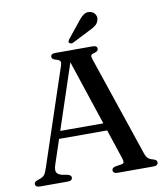

<svg xmlns="http://www.w3.org/2000/svg" viewBox="-95 -965 901 1043"><g transform="rotate(-10 355.5 -443.5)"><path d="M172.5 -278H470L473 -236.5H167.5ZM219.5 -18Q219.5 -10 213.5 -5Q207.5 0 195 0H40Q27.5 0 21.2 -4.8Q15 -9.5 15 -17.5Q15 -23.5 18.8 -27.8Q22.5 -32 33 -36L52.5 -43Q67 -49 74.2 -59.5Q81.5 -70 90.5 -98L266 -624Q272 -642 268.8 -649.8Q265.5 -657.5 248 -662.5Q234 -666 228.5 -670.8Q223 -675.5 223 -683Q223 -691 229.2 -695.5Q235.5 -700 248.5 -700H454Q467 -700 473 -695.5Q479 -691 479 -683Q479 -675.5 473.8 -670.8Q468.5 -666 455.5 -662.5Q441.5 -659.5 438.8 -653.2Q436 -647 440.5 -633L626.5 -83Q633 -62.5 642.2 -52.8Q651.5 -43 669.5 -38.5Q683 -34.5 687.5 -30Q692 -25.5 692 -18Q692 -10 685.8 -5Q679.5 0 667 0H468.5Q456 0 449.8 -5Q443.5 -10 443.5 -18Q443.5 -24.5 448 -29Q452.5 -33.5 462.5 -36L497.5 -41.5Q510.5 -44.5 510.8 -52.8Q511 -61 505 -79L314 -654L328.5 -661L143 -103Q137 -85 137.2 -73.2Q137.5 -61.5 144.8 -54.2Q152 -47 167.5 -42L200.5 -36Q210 -33 214.8 -29Q219.5 -25 219.5 -18ZM402 -842.5Q419.5 -866 436.2 -878.5Q453 -891 473.5 -886Q492 -882 500.5 -867.5Q509 -853 505 -838.5Q501 -820 486.8 -808.5Q472.5 -797 450 -787L353.5 -738Q348 -735.5 342 -736Q336 -736.5 332 -740.5Q328 -745 330 -750Q332 -755 335.5 -760Z"/></g></svg>

Font: Fraunces 16pt
Style: Regular
Weight: 400
Version: Version 1.000;[b76b70a41]